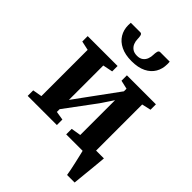

<svg xmlns="http://www.w3.org/2000/svg" viewBox="-275 -925 1231 1231"><g transform="rotate(45 341.0 -309.5)"><path d="M567.5 180Q565 162.5 559.8 137.2Q554.5 112 548.5 85Q542.5 58 537 35Q531.5 12 528.5 -0.5L494 -62H659.5Q658 -45.5 655.8 -20.8Q653.5 4 650.8 32.5Q648 61 645 89.2Q642 117.5 639.8 141.2Q637.5 165 636 180ZM30.5 0V-50L93.5 -61V-480.5L31.5 -494V-543H302.5V-494L235.5 -480.5V-168.5L291.5 -245.5L446 -457V-480.5L387 -494V-543H650V-494L588.5 -480V-61L652.5 -50V0H379.5V-50L446 -61V-376.5L389.5 -292L235.5 -84.5V-59.5L295 -50V0ZM252.5 -799Q264.5 -799 267.8 -785.2Q271 -771.5 271 -756Q271 -737 278.2 -718.8Q285.5 -700.5 301.5 -688.8Q317.5 -677 344 -677Q369.5 -677 385 -688.8Q400.5 -700.5 407.2 -718.8Q414 -737 414 -756Q414 -771.5 417.5 -785.2Q421 -799 433 -799H519Q519.5 -794.5 519.8 -787.8Q520 -781 520 -776.5Q520 -734 500.5 -700.5Q481 -667 441.8 -647.5Q402.5 -628 343 -628Q285.5 -628 245.8 -647.5Q206 -667 185.8 -700.5Q165.5 -734 165.5 -776.5Q165.5 -782 166 -787.8Q166.5 -793.5 166.5 -799Z"/></g></svg>

Font: Merriweather 48pt
Style: Bold
Weight: 700
Version: Version 2.100